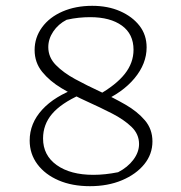

<svg xmlns="http://www.w3.org/2000/svg" viewBox="-20 -631 622 660"><path d="M289 9Q228 9 181.5 -11Q135 -31 108.5 -66.5Q82 -102 82 -148Q82 -207 125 -254Q168 -301 247 -329L257 -306Q190 -276 159 -239.5Q128 -203 128 -155Q128 -97 175 -63.5Q222 -30 301 -30Q341 -30 386 -39Q419 -56 438.5 -82Q458 -108 458 -136Q458 -170 432 -195Q406 -220 365 -241Q324 -262 278.5 -282.5Q233 -303 192 -327.5Q151 -352 125 -384Q99 -416 99 -459Q99 -502 124.5 -537Q150 -572 195 -591.5Q240 -611 297 -611Q351 -611 393 -592.5Q435 -574 459.5 -542.5Q484 -511 484 -468Q484 -412 442.5 -362Q401 -312 327 -280L317 -304Q379 -339 409 -377Q439 -415 439 -460Q439 -514 399 -543Q359 -572 290 -572Q271 -572 251 -570Q231 -568 209 -563Q180 -548 163 -522.5Q146 -497 146 -469Q146 -434 172 -407.5Q198 -381 238.5 -359Q279 -337 324.5 -316Q370 -295 411 -271.5Q452 -248 478 -217.5Q504 -187 504 -145Q504 -101 476 -66.5Q448 -32 399.5 -11.5Q351 9 289 9Z"/></svg>

Font: Piazzolla Thin Thin
Style: Regular
Weight: 250
Version: Version 2.005